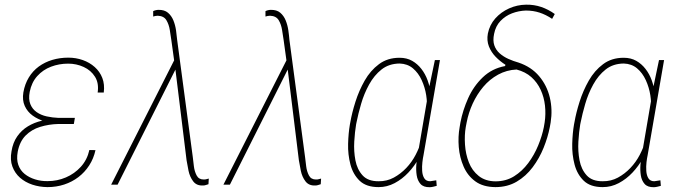

<svg xmlns="http://www.w3.org/2000/svg" viewBox="-20 -783 2884 814"><path d="M224.1 -279.3H295.9L293 -257.3H226.6Q187 -256.3 150.4 -245.1Q113.8 -233.9 88.6 -208.5Q63.5 -183.1 55.2 -140.1Q49.3 -107.4 57.6 -84Q65.9 -60.5 84.7 -45.4Q103.5 -30.3 128.9 -22.5Q154.3 -14.6 182.1 -15.1Q222.7 -15.1 259.3 -30.8Q295.9 -46.4 322.8 -75.9Q349.6 -105.5 358.9 -147L384.8 -146.5Q377 -110.8 358.2 -81.8Q339.4 -52.7 312.5 -32.2Q285.6 -11.7 252.2 -0.7Q218.8 10.3 181.2 10.3Q147 9.8 116.9 -0.2Q86.9 -10.3 64.9 -29.5Q43 -48.8 32.5 -77.1Q22 -105.5 28.8 -141.6Q34.7 -178.7 53 -204.8Q71.3 -231 98.1 -247.3Q125 -263.7 157.5 -271.2Q189.9 -278.8 224.1 -279.3ZM293.5 -259.8H225.1Q197.3 -260.3 168.9 -268.6Q140.6 -276.9 118.4 -293Q96.2 -309.1 85 -333.7Q73.7 -358.4 79.1 -391.6Q85.4 -427.2 102.3 -454.8Q119.1 -482.4 144.5 -501Q169.9 -519.5 201.9 -529.1Q233.9 -538.6 269.5 -538.6Q302.2 -538.6 331.1 -528.3Q359.9 -518.1 381.6 -498.8Q403.3 -479.5 413.8 -452.4Q424.3 -425.3 419.9 -390.6H394Q399.9 -430.2 382.8 -457.5Q365.7 -484.9 335 -499Q304.2 -513.2 269 -513.2Q230.5 -513.2 196.3 -500.2Q162.1 -487.3 137.9 -460.4Q113.8 -433.6 106 -393.6Q100.1 -362.8 108.6 -341.6Q117.2 -320.3 135.5 -307.6Q153.8 -294.9 177.7 -289.6Q201.7 -284.2 228 -283.2H297.4Z M726.1 -492.7 478.5 0H451.2L723.6 -537.6L742.7 -522ZM651.9 -741.2Q677.2 -741.7 692.1 -729Q707 -716.3 715.1 -696.5Q723.1 -676.8 726.3 -654.5Q729.5 -632.3 731 -614.3L797.4 -116.7Q799.3 -99.6 802 -77.9Q804.7 -56.2 813.7 -39.1Q822.8 -22 843.3 -22Q849.1 -21.5 854.5 -23.2Q859.9 -24.9 865.2 -25.9L863.8 -2Q857.9 -0.5 852.5 1.5Q847.2 3.4 841.3 3.4Q813.5 4.9 799.1 -14.2Q784.7 -33.2 779.3 -58.8Q773.9 -84.5 771 -103.5L724.6 -481L706.5 -612.3Q703.6 -630.9 700 -655Q696.3 -679.2 685.5 -697.3Q674.8 -715.3 648.9 -716.3Q644.5 -716.3 638.9 -715.3Q633.3 -714.4 629.4 -712.9V-735.8Q634.3 -738.3 640.1 -739.7Q646 -741.2 651.9 -741.2Z M1202.1 -492.7 954.6 0H927.2L1199.7 -537.6L1218.8 -522ZM1127.9 -741.2Q1153.3 -741.7 1168.2 -729Q1183.1 -716.3 1191.2 -696.5Q1199.2 -676.8 1202.4 -654.5Q1205.6 -632.3 1207 -614.3L1273.4 -116.7Q1275.4 -99.6 1278.1 -77.9Q1280.8 -56.2 1289.8 -39.1Q1298.8 -22 1319.3 -22Q1325.2 -21.5 1330.6 -23.2Q1335.9 -24.9 1341.3 -25.9L1339.8 -2Q1334 -0.5 1328.6 1.5Q1323.2 3.4 1317.4 3.4Q1289.6 4.9 1275.1 -14.2Q1260.7 -33.2 1255.4 -58.8Q1250 -84.5 1247.1 -103.5L1200.7 -481L1182.6 -612.3Q1179.7 -630.9 1176 -655Q1172.4 -679.2 1161.6 -697.3Q1150.9 -715.3 1125 -716.3Q1120.6 -716.3 1115 -715.3Q1109.4 -714.4 1105.5 -712.9V-735.8Q1110.4 -738.3 1116.2 -739.7Q1122.1 -741.2 1127.9 -741.2Z M1463.4 -255.4 1465.3 -265.1Q1472.2 -305.2 1487.1 -352.1Q1502 -398.9 1526.1 -441.4Q1550.3 -483.9 1586.7 -511Q1623 -538.1 1673.8 -538.1Q1704.6 -538.1 1727.3 -525.1Q1750 -512.2 1766.6 -490.7Q1783.2 -469.2 1792.7 -442.9Q1802.2 -416.5 1806.2 -388.9Q1810.1 -361.3 1808.1 -336.4L1781.7 -176.8Q1773.4 -144.5 1755.4 -111.8Q1737.3 -79.1 1711.4 -51.5Q1685.5 -23.9 1653.3 -6.8Q1621.1 10.3 1585 10.3Q1532.7 10.3 1504.6 -16.8Q1476.6 -43.9 1465.6 -85.9Q1454.6 -127.9 1455.8 -173.1Q1457 -218.3 1463.4 -255.4ZM1491.7 -265.1 1489.7 -255.4Q1484.4 -224.1 1481.9 -182.9Q1479.5 -141.6 1486.8 -103.3Q1494.1 -64.9 1517.1 -39.6Q1540 -14.2 1585.4 -14.6Q1620.1 -14.2 1649.4 -30Q1678.7 -45.9 1702.4 -70.8Q1726.1 -95.7 1742.2 -126.7Q1758.3 -157.7 1767.1 -188.5L1789.1 -318.4Q1792 -346.2 1786.9 -379.4Q1781.7 -412.6 1767.8 -443.1Q1753.9 -473.6 1730.7 -493.2Q1707.5 -512.7 1674.3 -513.7Q1628.9 -513.2 1597.7 -488.5Q1566.4 -463.9 1544.9 -424.8Q1523.4 -385.7 1511 -342.8Q1498.5 -299.8 1491.7 -265.1ZM1823.7 -528.3H1845.2L1775.4 -124.5Q1772.9 -113.3 1770.8 -95.5Q1768.6 -77.6 1769.8 -58.6Q1771 -39.6 1778.8 -27.1Q1786.6 -14.6 1803.7 -14.6Q1810.5 -15.1 1816.9 -16.6Q1823.2 -18.1 1829.6 -18.6L1831.5 4.9Q1824.2 6.8 1817.4 8.5Q1810.5 10.3 1802.2 10.7Q1775.4 11.2 1762.7 -3.2Q1750 -17.6 1746.6 -39.8Q1743.2 -62 1745.1 -85Q1747.1 -107.9 1750.5 -124.5L1800.8 -418.9Z M2048.3 -640.6Q2055.7 -677.7 2079.8 -704.8Q2104 -731.9 2138.2 -747.3Q2172.4 -762.7 2210.4 -763.2Q2244.6 -763.7 2274.7 -753.4Q2304.7 -743.2 2332 -723.6L2320.8 -703.1Q2294.4 -720.7 2267.6 -729.5Q2240.7 -738.3 2209.5 -738.3Q2179.2 -737.3 2150.9 -726.6Q2122.6 -715.8 2101.8 -694.1Q2081.1 -672.4 2074.7 -639.2Q2068.8 -610.8 2075.7 -590.8Q2082.5 -570.8 2098.6 -556.6Q2114.7 -542.5 2135.5 -533.2Q2156.2 -523.9 2178.7 -517.6Q2232.4 -499.5 2265.6 -460.2Q2298.8 -420.9 2311 -369.6Q2323.2 -318.4 2314.5 -263.7L2311 -244.1Q2302.7 -201.2 2284.7 -156.5Q2266.6 -111.8 2238.3 -74Q2210 -36.1 2170.7 -12.9Q2131.3 10.3 2080.1 10.3Q2027.8 9.8 1995.1 -14.2Q1962.4 -38.1 1945.6 -76.7Q1928.7 -115.2 1925 -159.4Q1921.4 -203.6 1928.7 -244.1L1932.1 -264.2Q1941.9 -315.4 1964.8 -366.7Q1987.8 -418 2026.9 -455.3Q2065.9 -492.7 2121.1 -502.9L2123 -508.3Q2100.6 -522.5 2081.5 -542Q2062.5 -561.5 2052.7 -586.4Q2043 -611.3 2048.3 -640.6ZM1958.5 -264.2 1954.6 -244.1Q1948.7 -210 1951.4 -169.7Q1954.1 -129.4 1967.8 -94.5Q1981.4 -59.6 2009.5 -37.1Q2037.6 -14.6 2080.6 -14.2Q2125 -14.2 2159.4 -35.6Q2193.8 -57.1 2219.5 -91.6Q2245.1 -126 2261.7 -166.5Q2278.3 -207 2285.6 -243.7L2289.1 -264.2Q2294.4 -299.3 2290.5 -335.2Q2286.6 -371.1 2272.2 -402.3Q2257.8 -433.6 2232.7 -456.1Q2207.5 -478.5 2169.9 -488.3Q2127.9 -486.3 2091.8 -466.6Q2055.7 -446.8 2028.8 -414.8Q2002 -382.8 1984.1 -344Q1966.3 -305.2 1958.5 -264.2Z M2413.6 -255.4 2415.5 -265.1Q2422.4 -305.2 2437.3 -352.1Q2452.1 -398.9 2476.3 -441.4Q2500.5 -483.9 2536.9 -511Q2573.2 -538.1 2624 -538.1Q2654.8 -538.1 2677.5 -525.1Q2700.2 -512.2 2716.8 -490.7Q2733.4 -469.2 2742.9 -442.9Q2752.4 -416.5 2756.3 -388.9Q2760.3 -361.3 2758.3 -336.4L2731.9 -176.8Q2723.6 -144.5 2705.6 -111.8Q2687.5 -79.1 2661.6 -51.5Q2635.7 -23.9 2603.5 -6.8Q2571.3 10.3 2535.2 10.3Q2482.9 10.3 2454.8 -16.8Q2426.8 -43.9 2415.8 -85.9Q2404.8 -127.9 2406 -173.1Q2407.2 -218.3 2413.6 -255.4ZM2441.9 -265.1 2439.9 -255.4Q2434.6 -224.1 2432.1 -182.9Q2429.7 -141.6 2437 -103.3Q2444.3 -64.9 2467.3 -39.6Q2490.2 -14.2 2535.6 -14.6Q2570.3 -14.2 2599.6 -30Q2628.9 -45.9 2652.6 -70.8Q2676.3 -95.7 2692.4 -126.7Q2708.5 -157.7 2717.3 -188.5L2739.3 -318.4Q2742.2 -346.2 2737.1 -379.4Q2731.9 -412.6 2718 -443.1Q2704.1 -473.6 2680.9 -493.2Q2657.7 -512.7 2624.5 -513.7Q2579.1 -513.2 2547.9 -488.5Q2516.6 -463.9 2495.1 -424.8Q2473.6 -385.7 2461.2 -342.8Q2448.7 -299.8 2441.9 -265.1ZM2773.9 -528.3H2795.4L2725.6 -124.5Q2723.1 -113.3 2720.9 -95.5Q2718.8 -77.6 2720 -58.6Q2721.2 -39.6 2729 -27.1Q2736.8 -14.6 2753.9 -14.6Q2760.7 -15.1 2767.1 -16.6Q2773.4 -18.1 2779.8 -18.6L2781.7 4.9Q2774.4 6.8 2767.6 8.5Q2760.7 10.3 2752.4 10.7Q2725.6 11.2 2712.9 -3.2Q2700.2 -17.6 2696.8 -39.8Q2693.4 -62 2695.3 -85Q2697.3 -107.9 2700.7 -124.5L2751 -418.9Z"/></svg>

Font: Roboto Condensed Thin
Style: Italic
Weight: 250
Italic angle: -12°
Designer: Christian Robertson
Foundry: Google
Version: Version 3.008; 2023